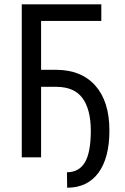

<svg xmlns="http://www.w3.org/2000/svg" viewBox="-20 -731 579 892"><path d="M450.7 -633.8H170.9V-406.7H239.7Q357.9 -406.7 423.1 -333Q488.3 -259.3 488.3 -125Q488.3 2.4 437.3 71.8Q386.2 141.1 292 141.1L291 69.3Q346.7 69.3 374.3 23.4Q401.9 -22.5 401.9 -125Q401.4 -222.7 363.5 -274.7Q325.7 -326.7 243.7 -327.6H170.9V0H81.1V-710.9H450.7Z"/></svg>

Font: MAUL Condensed
Style: Condensed Regular
Weight: 400
Designer: MAUL
Version: Version 1.0; 2020; ttfautohint (v1.8.3)